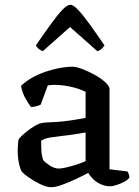

<svg xmlns="http://www.w3.org/2000/svg" viewBox="-20 -779 580 803"><path d="M194 4Q175 4 149 -8.5Q123 -21 101 -36.5Q79 -52 72 -60Q65 -70 59.5 -95Q54 -120 54 -151Q54 -163 55 -173.5Q56 -184 57 -194Q59 -199 69.5 -209.5Q80 -220 95.5 -232Q111 -244 126.5 -253Q142 -262 153 -264Q160 -266 177.5 -267Q195 -268 217 -269Q231 -270 246 -271.5Q261 -273 276.5 -275.5Q292 -278 307.5 -280.5Q323 -283 338 -286V-395Q313 -408 276.5 -416Q240 -424 211 -424Q202 -424 194 -423.5Q186 -423 180 -422L150 -341Q146 -340 137.5 -336.5Q129 -333 110 -331Q101 -342 87 -366.5Q73 -391 68 -420Q88 -439 114.5 -454Q141 -469 170.5 -479Q200 -489 229 -494.5Q258 -500 283 -500Q299 -500 325 -490Q351 -480 377 -465.5Q403 -451 420.5 -435Q438 -419 438 -407V-71L513 -62Q515 -59 518 -52.5Q521 -46 521 -36Q515 -27 500 -19Q485 -11 468.5 -5.5Q452 0 440 0Q421 0 402.5 -8Q384 -16 370.5 -29Q357 -42 349 -56Q327 -44 297 -30Q267 -16 239.5 -6Q212 4 194 4ZM226 -74Q237 -74 258.5 -79Q280 -84 302.5 -91.5Q325 -99 338 -105V-225Q316 -221 290 -217Q264 -213 243 -211Q217 -208 191 -204Q165 -200 152 -190Q152 -174 153 -150.5Q154 -127 161 -109Q169 -99 188.5 -86.5Q208 -74 226 -74ZM159 -565Q148 -569 140.5 -576Q133 -583 130 -589Q165 -640 192.5 -678Q220 -716 240.5 -737.5Q261 -759 274 -759Q287 -759 307.5 -737Q328 -715 355.5 -677Q383 -639 417 -589Q413 -583 405.5 -575.5Q398 -568 387 -565L273 -666Z"/></svg>

Font: Texturina Medium
Style: Regular
Weight: 500
Designer: Guillermo Torres Carreño
Foundry: Omnibus-Type
Version: Version 1.003